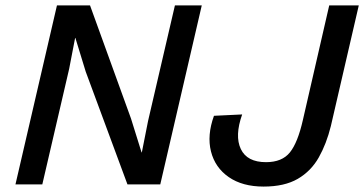

<svg xmlns="http://www.w3.org/2000/svg" viewBox="-20 -680 1343 708"><path d="M37 0 190 -660H312L463 -243L502 -118H503L526 -234L625 -660H724L571 0H450L296 -416L258 -540H257L235 -426L136 0ZM952 8Q874 8 823.5 -27Q773 -62 758 -121.5Q743 -181 769 -253L873 -258Q845 -179 868 -130.5Q891 -82 961 -82Q1020 -82 1049 -118Q1078 -154 1097 -238L1194 -660H1303L1200 -215Q1184 -150 1155.5 -99.5Q1127 -49 1078 -20.5Q1029 8 952 8Z"/></svg>

Font: Work Sans Medium
Style: Italic
Weight: 500
Italic angle: -13°
Designer: Wei Huang
Foundry: Wei Huang
Version: Version 2.012; ttfautohint (v1.8.3)